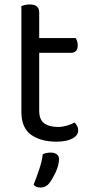

<svg xmlns="http://www.w3.org/2000/svg" viewBox="-20 -623 412 862"><path d="M233 13Q163 13 119.5 -18Q76 -49 76 -121V-596Q81 -598 91.5 -600.5Q102 -603 114 -603Q156 -603 156 -567V-452H320Q323 -447 326 -438.5Q329 -430 329 -420Q329 -386 299 -386H156V-126Q156 -86 178.5 -69.5Q201 -53 242 -53Q259 -53 280 -59Q301 -65 315 -73Q321 -67 326 -58Q331 -49 331 -37Q331 -15 305 -1Q279 13 233 13ZM200 201Q185 219 162 219Q141 219 131 206Q145 171 157 134.5Q169 98 172 69Q189 62 208 62Q224 62 234.5 69.5Q245 77 245 92Q245 104 241 119.5Q237 135 230 150Q223 165 215 178.5Q207 192 200 201Z"/></svg>

Font: Baloo 2
Style: Regular
Weight: 400
Designer: Sarang Kulkarni and Ek Type
Foundry: Ek Type
Version: Version 1.640;hotconv 1.0.111;makeotfexe 2.5.65597; ttfautoh